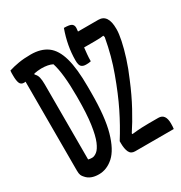

<svg xmlns="http://www.w3.org/2000/svg" viewBox="-178 -880 956 1016"><g transform="rotate(-30 300.0 -372.0)"><path d="M595 0H359Q334 0 324.5 -20.5Q315 -41 315 -75V-87Q359 -157 396 -232Q433 -307 469 -406Q486 -452 499 -500.5Q512 -549 522 -604L519 -614Q502 -611 467 -611H400Q398 -593 396 -572.5Q394 -552 394 -530Q384 -527 364 -527Q345 -527 335.5 -536.5Q326 -546 326 -574Q326 -663 359 -754Q395 -754 406 -745.5Q417 -737 416 -720Q416 -712 414 -700H538Q597 -700 597 -612V-606Q597 -583 588.5 -541.5Q580 -500 563.5 -448Q547 -396 523 -341Q492 -266 457.5 -202.5Q423 -139 391 -91L392 -86Q428 -90 452.5 -91Q477 -92 496 -92H554Q597 -92 597 -33Q597 -23 596.5 -14Q596 -5 595 0ZM136 -720Q198 -720 237 -691.5Q276 -663 294.5 -597.5Q313 -532 313 -422V-383Q313 -236 288.5 -150Q264 -64 223 -27Q182 10 133 10Q82 10 57 -20Q49 -28 45 -37.5Q41 -47 41 -66V-609Q36 -608 32 -608Q13 -608 6.5 -623.5Q0 -639 0 -670Q0 -679 0 -686Q0 -693 1 -700Q29 -709 62 -714.5Q95 -720 136 -720ZM122 -87Q133 -84 145 -84Q159 -84 175 -96.5Q191 -109 205 -142Q219 -175 228 -237.5Q237 -300 237 -399V-408Q237 -477 231.5 -529Q226 -581 215 -615Q190 -628 147 -628Q135 -628 124 -626.5Q113 -625 103 -623L101 -618Q114 -606 118 -589Q122 -572 122 -546Z"/></g></svg>

Font: Recursive Mn Csl St
Style: Regular
Weight: 400
Monospace: yes
Version: Version 1.079;hotconv 1.0.112;makeotfexe 2.5.65598; ttfautoh